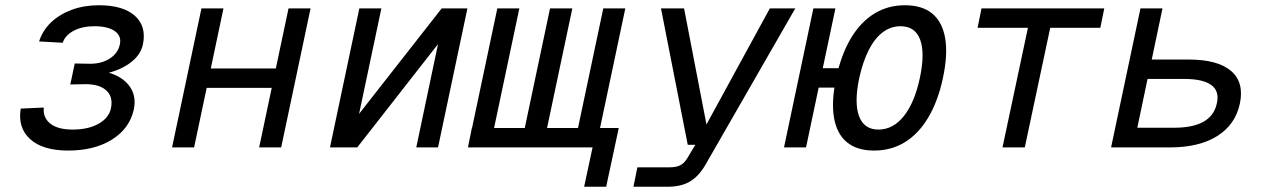

<svg xmlns="http://www.w3.org/2000/svg" viewBox="-20 -562 4840 732"><path d="M240 12Q143 12 95 -31.5Q47 -75 59 -148L147 -152Q143 -114 171.5 -91Q200 -68 257 -68Q316 -68 355.5 -90Q395 -112 403 -149Q412 -193 385 -217.5Q358 -242 303 -241L248 -240L265 -320L320 -319Q366 -318 398 -338.5Q430 -359 437 -393Q444 -425 417.5 -443.5Q391 -462 340 -462Q294 -462 261.5 -445Q229 -428 219 -399L129 -404Q143 -447 175.5 -477.5Q208 -508 254.5 -525Q301 -542 357 -542Q449 -542 494 -502Q539 -462 525 -393Q516 -350 472.5 -319.5Q429 -289 364 -278L368 -291Q436 -279 469 -239.5Q502 -200 490 -144Q474 -72 407 -30Q340 12 240 12Z M636 0 748 -530H832L720 0ZM721 -227 737 -301H1086L1070 -227ZM968 0 1080 -530H1164L1052 0Z M1238 0 1350 -530H1434L1349 -128L1664 -530H1762L1650 0H1567L1650 -394L1342 0Z M2207 150 2255 -74H2339L2291 150ZM2144 0 2160 -74H2278L2262 0ZM1764 0 1876 -530H1960L1848 0ZM1764 0 1779 -74H2267L2252 0ZM1965 0 2077 -530H2162L2050 0ZM2168 0 2280 -530H2364L2252 0Z M2395 150 2410 76H2531Q2559 76 2574.5 67.5Q2590 59 2601 40L2631 -10H2602L2500 -530H2588L2681 -48L2654 -52L2915 -530H3012L2669 67Q2644 110 2610.5 130Q2577 150 2524 150Z M3312 12Q3247 12 3208.5 -20Q3170 -52 3159.5 -114Q3149 -176 3168 -265Q3187 -354 3224 -416Q3261 -478 3313 -510Q3365 -542 3430 -542Q3496 -542 3534.5 -510Q3573 -478 3583.5 -416Q3594 -354 3575 -265Q3556 -176 3519 -114Q3482 -52 3430 -20Q3378 12 3312 12ZM2969 0 3081 -530H3165L3053 0ZM3033 -228 3049 -302H3207L3191 -228ZM3329 -68Q3385 -68 3426 -119.5Q3467 -171 3487 -265Q3507 -360 3488 -411Q3469 -462 3413 -462Q3376 -462 3345.5 -439Q3315 -416 3292.5 -372Q3270 -328 3256 -265Q3236 -171 3255 -119.5Q3274 -68 3329 -68Z M3802 0 3899 -456H3707L3722 -530H4190L4175 -456H3984L3887 0Z M4216 0 4328 -530H4412L4371 -335H4511Q4623 -335 4673.5 -291.5Q4724 -248 4707 -167Q4690 -87 4621 -43.5Q4552 0 4440 0ZM4316 -75H4456Q4528 -75 4568.5 -98Q4609 -121 4619 -167Q4630 -214 4598.5 -237.5Q4567 -261 4495 -261H4355Z"/></svg>

Font: Geist Mono
Style: Italic
Weight: 400
Italic angle: -12°
Monospace: yes
Designer: Basement.studio, Andrés Briganti, Mateo Zaragoza
Foundry: Basement.studio, Vercel, Andrés Briganti, Guido Ferreyra, Mateo Zaragoza
Version: Version 1.500